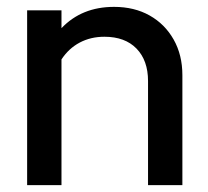

<svg xmlns="http://www.w3.org/2000/svg" viewBox="-20 -539 607 559"><path d="M59 0V-509H159V-457Q218 -519 312 -519Q371 -519 415.5 -494Q460 -469 485.5 -424Q511 -379 511 -320V0H411V-303Q411 -363 377.5 -397.5Q344 -432 284 -432Q244 -432 212 -415Q180 -398 159 -366V0Z"/></svg>

Font: Red Hat Display SemiBold
Style: Regular
Weight: 600
Designer: Pentagram, MCKL
Foundry: Pentagram, MCKL
Version: Version 1.023